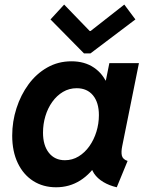

<svg xmlns="http://www.w3.org/2000/svg" viewBox="-20 -793 633 821"><path d="M219.9 7.8Q164.5 7.8 122.2 -19Q79.9 -45.9 56.1 -95.6Q32.2 -145.3 32.2 -213.2Q32.2 -273.5 50.5 -330.2Q68.7 -387 102 -432.4Q135.3 -477.8 182 -504.3Q228.7 -530.9 285.6 -530.9Q341.9 -530.9 381.7 -503.9Q421.5 -476.8 439.7 -430.4L369.2 -448.9H487L423.9 -405.2L447.6 -523.1H574.1L502.6 -168.1Q497.4 -142.8 501.2 -127.2Q505.1 -111.6 525.6 -104.8L479.3 7.8Q447.1 0.5 421.7 -14.8Q396.3 -30.1 382.2 -51.2Q368 -72.4 370.2 -96.4L434.2 -65.2H312.3L402.9 -106.2Q369.5 -50.7 323.3 -21.4Q277 7.8 219.9 7.8ZM257.6 -107.9Q289.5 -107.9 316.2 -124.2Q342.9 -140.5 362.3 -168Q381.7 -195.5 392.3 -229.9Q402.9 -264.4 402.9 -300.7Q402.9 -354.7 377.6 -385.3Q352.3 -415.8 308.1 -415.8Q275.8 -415.8 249.2 -400Q222.7 -384.2 203.5 -357.3Q184.3 -330.5 174.1 -296.5Q163.9 -262.4 163.9 -225.8Q163.9 -171.2 189.1 -139.5Q214.2 -107.9 257.6 -107.9ZM339.2 -564.6 195.9 -709.9 254.3 -773.4 363.5 -660.5H367.4L511.5 -773.4L559 -709.9L366.7 -564.6Z"/></svg>

Font: Reddit Sans
Style: Italic
Weight: 400
Italic angle: -11.25°
Designer: Stephen Hutchings
Version: Version 1.013